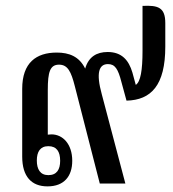

<svg xmlns="http://www.w3.org/2000/svg" viewBox="-20 -653 615 683"><path d="M149 10C208 10 237 -26 237 -81C237 -141 203 -175 163 -175C159 -175 154 -174 150 -174V-333C150 -397 158 -423 190 -423C221 -423 233 -398 246 -347L335 0H426L342 -318C321 -394 332 -425 364 -425C389 -425 400 -408 412 -361L430 -295C518 -297 568 -350 568 -487V-571C568 -626 543 -635 487 -632V-472C487 -403 480 -362 463 -351L451 -395C438 -439 413 -468 363 -468C324 -468 295 -451 283 -409C262 -452 226 -466 182 -466C109 -466 59 -430 59 -337V-96C59 -25 92 10 149 10ZM152 -30C123 -30 111 -51 111 -82C111 -113 123 -133 152 -133C182 -133 194 -113 194 -81C194 -50 182 -30 152 -30Z"/></svg>

Font: Noto Serif Thai Condensed Medium
Style: Regular
Weight: 500
Width: 3
Designer: Monotype Design Team
Foundry: Monotype Imaging Inc.
Version: Version 2.002